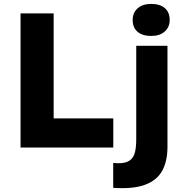

<svg xmlns="http://www.w3.org/2000/svg" viewBox="-20 -770 967 1002"><path d="M87.2 -700H260V-152H571.2V0H87.2ZM691 -43V-531H854V-4.2Q854 72.2 826 122.1Q798 172 735.6 194.7Q673.2 217.4 570.8 210.2V80.4Q619 85.2 644.8 74.2Q670.6 63.2 680.8 35.7Q691 8.2 691 -43ZM672.4 -666Q672.4 -703.8 698.4 -726.7Q724.4 -749.6 769 -749.6Q814.6 -749.6 840.1 -727.8Q865.6 -706 865.6 -666Q865.6 -628.2 839.6 -605.3Q813.6 -582.4 769 -582.4Q723.4 -582.4 697.9 -604.2Q672.4 -626 672.4 -666Z"/></svg>

Font: Easer Grotesk Variable
Style: Regular
Weight: 400
Designer: Boardeaser, Bonnie Shaver-Troup, Thomas Jockin
Foundry: Lexend
Version: Version 1.001;Glyphs 3.1.2 (3151)